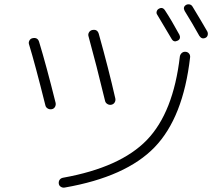

<svg xmlns="http://www.w3.org/2000/svg" viewBox="-20 -843 1040 895"><path d="M282.2 31.2Q272.5 33.2 263.7 27.8Q254.9 22.5 253.9 12.2Q252.9 2 258.3 -5.4Q263.7 -12.7 274.4 -14.6Q541 -62.5 664.6 -190.4Q788.1 -318.4 818.4 -580.1Q820.3 -589.8 827.6 -596.2Q835 -602.5 845.2 -601.6Q855.5 -600.6 861.3 -593.3Q867.2 -585.9 866.2 -576.2Q834 -294.9 700.7 -156.7Q567.4 -18.6 282.2 31.2ZM719.7 -801.8Q737.3 -812.5 749 -794.9Q779.3 -749 816.4 -680.7Q820.3 -672.9 818.4 -665Q816.4 -657.2 807.6 -653.3Q790 -644.5 780.3 -661.1Q752.9 -708 712.9 -774.4Q708 -781.2 710.4 -789.6Q712.9 -797.9 719.7 -801.8ZM847.7 -820.3Q855.5 -824.2 864.3 -822.3Q873 -820.3 877.9 -811.5Q918.9 -744.1 946.3 -696.3Q950.2 -688.5 948.2 -679.7Q946.3 -670.9 938.5 -667Q920.9 -658.2 909.2 -675.8Q876 -735.4 840.8 -792Q831.1 -810.5 847.7 -820.3ZM191.4 -352.5Q142.6 -547.9 115.2 -636.7Q112.3 -645.5 117.2 -654.3Q122.1 -663.1 131.8 -665Q155.3 -669.9 162.1 -648.4Q196.3 -536.1 239.3 -363.3Q241.2 -353.5 236.3 -344.7Q231.4 -335.9 221.2 -334Q210.9 -332 202.1 -337.4Q193.4 -342.8 191.4 -352.5ZM410.2 -703.1Q433.6 -708 440.4 -685.5Q486.3 -521.5 517.6 -383.8Q519.5 -374 514.6 -365.7Q509.8 -357.4 500 -355Q490.2 -352.5 481 -357.9Q471.7 -363.3 469.7 -373Q428.7 -543 392.6 -673.8Q389.6 -683.6 395 -692.4Q400.4 -701.2 410.2 -703.1Z"/></svg>

Font: Rounded-X Mgen+ 1mn light
Style: Regular
Weight: 200
Designer: [Source Han Sans]
Ryoko NISHIZUKA  (kana & ideographs); Paul D. Hunt (Latin, Greek & Cyrillic); Wenlong ZHANG  (bopomofo
Version: Version 1.059.20150602